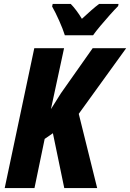

<svg xmlns="http://www.w3.org/2000/svg" viewBox="-20 -960 664 980"><path d="M4 0 155 -714H307L240 -403L291 -484L453 -714H624L382 -379L476 0H308L250 -280L208 -251L156 0ZM311 -780Q301 -812 282 -854.5Q263 -897 246 -927L249 -940H341Q354 -927 369.5 -906.5Q385 -886 398 -864Q423 -887 445 -906.5Q467 -926 486 -940H585L583 -929Q565 -911 540.5 -883.5Q516 -856 492.5 -828Q469 -800 455 -780Z"/></svg>

Font: Noto Sans Condensed ExtraBold
Style: Italic
Weight: 800
Width: 3
Italic angle: -12°
Designer: Monotype Design Team
Foundry: Monotype Imaging Inc.
Version: Version 2.013; ttfautohint (v1.8.4.7-5d5b)